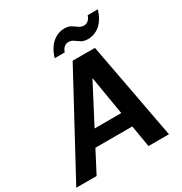

<svg xmlns="http://www.w3.org/2000/svg" viewBox="-226 -1052 1142 1202"><g transform="rotate(-30 344.5 -450.5)"><path d="M-23 0 355 -700H516L647 0H499L408 -544L124 0ZM109 -157 164 -264H537L554 -157ZM265 -770Q287 -838 325.5 -869.5Q364 -901 411 -901Q440 -901 458 -889.5Q476 -878 492 -866.5Q508 -855 528 -855Q545 -855 558.5 -866.5Q572 -878 579 -900H653Q631 -832 593 -800.5Q555 -769 507 -769Q478 -769 459.5 -780.5Q441 -792 425.5 -803.5Q410 -815 390 -815Q373 -815 359.5 -804Q346 -793 338 -770Z"/></g></svg>

Font: DM Sans 18pt ExtraBold
Style: Italic
Weight: 800
Italic angle: -10°
Designer: Colophon Foundry, Jonny Pinhorn
Foundry: Colophon Foundry
Version: Version 4.004;gftools[0.9.30]